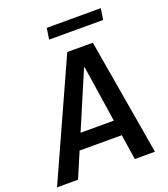

<svg xmlns="http://www.w3.org/2000/svg" viewBox="-177 -958 930 1065"><g transform="rotate(-20 287.5 -425.5)"><path d="M-25 0 285 -686H436L553 0H434L347 -573H343L99 0ZM112 -149 125 -240H466L453 -149ZM214 -785 224 -851H543L533 -785Z"/></g></svg>

Font: Chivo Mono Medium Medium
Style: Italic
Weight: 500
Italic angle: -8.05°
Monospace: yes
Version: Version 1.008